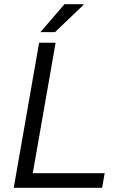

<svg xmlns="http://www.w3.org/2000/svg" viewBox="-20 -888 560 908"><path d="M45 0 165 -686H243L135 -69H475L463 0ZM171 -736 285 -868H375V-865L240 -736Z"/></svg>

Font: Archivo SemiBold Light
Style: Italic
Weight: 300
Italic angle: -10°
Version: Version 2.001